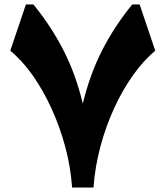

<svg xmlns="http://www.w3.org/2000/svg" viewBox="-20 -838 739 858"><path d="M397.9 0H302.2Q295.9 -91.8 271.5 -182.4Q247.1 -272.9 209.5 -354.7Q171.9 -436.5 125 -502.7Q78.1 -568.8 25.9 -611.3L95.7 -817.9H129.4Q209 -720.2 263.7 -613.3Q318.4 -506.3 350.1 -375Q381.8 -506.3 436.5 -613.3Q491.2 -720.2 570.8 -817.9H604L673.8 -611.3Q622.1 -568.8 575 -502.7Q527.8 -436.5 490.2 -354.7Q452.6 -272.9 428.5 -182.4Q404.3 -91.8 397.9 0Z"/></svg>

Font: Pinar DS4-ExtraBold
Style: Regular
Weight: 800
Designer: Amin Abedi
Version: Version 2.000